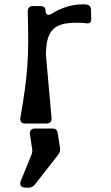

<svg xmlns="http://www.w3.org/2000/svg" viewBox="-20 -570 514 886"><path d="M96 0H194C211 0 219 -9 218 -25L192 -315C192 -433 232 -465 333 -465C350 -465 362 -465 374 -463C392 -460 401 -464 401 -482L400 -523C400 -538 393 -547 380 -549C372 -550 367 -550 360 -550C300 -550 250 -526 219 -507C203 -496 190 -502 190 -522C190 -535 182 -542 166 -542H132C116 -542 108 -533 108 -517C114 -311 109 -225 74 -27C71 -10 79 0 96 0ZM97 296H113C125 296 135 290 143 279L247 146C255 136 259 126 257 114L247 48C245 31 238 23 221 23H144C126 23 116 31 118 48L128 115C130 127 129 135 124 147L75 267C69 283 78 296 97 296Z"/></svg>

Font: OpenDyslexic3
Style: Regular
Weight: 400
Designer: Abelardo Gonzalez
Version: Version 3.001;PS 003.001;hotconv 1.0.88;makeotf.lib2.5.64775